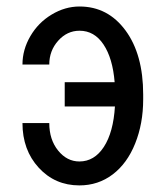

<svg xmlns="http://www.w3.org/2000/svg" viewBox="-20 -558 512 588"><path d="M223.6 -463.9Q185.5 -463.9 158.2 -433.3Q130.9 -402.8 130.9 -360.4H48.8Q48.8 -405.8 73 -447.3Q97.2 -488.8 138.2 -513.4Q179.2 -538.1 223.6 -538.1Q310.5 -538.1 364.5 -464.6Q418.5 -391.1 418.5 -268.6V-253.9Q418.5 -179.7 394 -118.7Q369.6 -57.6 325.2 -23.9Q280.8 9.8 223.1 9.8Q148.4 9.8 98.6 -44.4Q48.8 -98.6 48.8 -181.2H130.9Q130.9 -130.4 158 -96.9Q185.1 -63.5 223.1 -63.5Q269 -63.5 298.1 -108.2Q327.1 -152.8 332 -231.9H178.2V-306.2H331.1Q325.2 -379.4 297.1 -421.6Q269 -463.9 223.6 -463.9Z"/></svg>

Font: Roboto Condensed
Style: Regular
Weight: 400
Designer: Google
Version: Version 2.001047; 2015